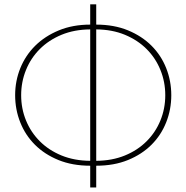

<svg xmlns="http://www.w3.org/2000/svg" viewBox="-20 -782 837 862"><path d="M412 -60Q483.5 -60.5 540.8 -84Q598 -107.5 638.2 -147.8Q678.5 -188 700.2 -241.2Q722 -294.5 722 -354.5Q722 -414.5 700.2 -468Q678.5 -521.5 638.2 -561.8Q598 -602 540.8 -625.8Q483.5 -649.5 412 -650ZM385 -650Q313.5 -649.5 256.2 -625.8Q199 -602 158.8 -561.8Q118.5 -521.5 96.8 -468Q75 -414.5 75 -354.5Q75 -294.5 96.8 -241.2Q118.5 -188 158.8 -147.8Q199 -107.5 256.2 -84Q313.5 -60.5 385 -60ZM412 -671.5Q492 -671.5 554.5 -645.8Q617 -620 660.2 -576.8Q703.5 -533.5 726.2 -476Q749 -418.5 749 -354.5Q749 -290.5 726.2 -233Q703.5 -175.5 660.2 -132.2Q617 -89 554.5 -63.5Q492 -38 412 -38V59.5H385V-38Q305 -38 242.5 -63.5Q180 -89 136.8 -132.2Q93.5 -175.5 70.8 -233Q48 -290.5 48 -354.5Q48 -418.5 71.2 -476Q94.5 -533.5 138.2 -576.8Q182 -620 244.5 -645.8Q307 -671.5 385 -671.5V-762.5H412Z"/></svg>

Font: Lato ExtraLight
Style: Regular
Weight: 275
Designer: Lukasz Dziedzic with Adam Twardoch and Botio Nikoltchev
Foundry: tyPoland Lukasz Dziedzic
Version: Version 2.015; 2015-08-06; http://www.latofonts.com/